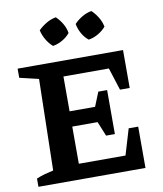

<svg xmlns="http://www.w3.org/2000/svg" viewBox="-96 -976 893 1053"><g transform="rotate(-10 350.5 -449.5)"><path d="M575 -230H628V0H32V-46Q56 -56 79.5 -62.5Q103 -69 127 -74L138 -582L32 -607V-658H619V-447H565L525 -572H212L272 -632V-378H414L446 -457H495V-212H446L413 -293H272V-27L212 -86H532ZM287 -899Q308 -879 322.5 -854Q337 -829 341 -802Q324 -781 298 -766Q272 -751 245 -747Q225 -764 209.5 -790Q194 -816 188 -844Q208 -864 233.5 -879Q259 -894 287 -899ZM485 -899Q506 -879 521 -854Q536 -829 541 -802Q523 -781 497 -766Q471 -751 444 -747Q422 -764 407.5 -790Q393 -816 388 -844Q407 -864 432 -879Q457 -894 485 -899Z"/></g></svg>

Font: Piazzolla 24pt
Style: Bold
Weight: 700
Designer: Juan Pablo del Peral
Foundry: Huerta Tipografica
Version: Version 2.005